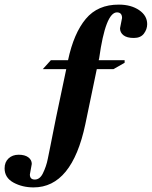

<svg xmlns="http://www.w3.org/2000/svg" viewBox="-146 -627 660 835"><path d="M-16.1 131.8Q-16.1 153.8 5.4 153.8Q26.9 153.8 40 127.9Q55.7 96.2 62 63Q68.4 30.3 73.2 7.8Q78.1 -14.6 85 -51.8Q91.8 -88.9 98.1 -117.2L142.1 -326.2H40L75.2 -365.2H149.9Q174.8 -482.4 227.1 -544.9Q279.3 -607.4 371.1 -606.9Q423.8 -606.9 459 -583Q494.1 -559.1 494.1 -522Q494.1 -500 480 -481Q465.8 -461.9 436 -461.9Q406.2 -461.9 391.1 -473.6Q376 -485.4 376 -503.9L384.8 -548.8Q384.8 -572.8 362.8 -573.2Q313 -573.2 285.2 -373L283.2 -365.2H396V-354L347.2 -326.2H274.9L225.1 -86.9Q167 188 0 188Q-48.8 188 -87.4 167Q-126 146 -126 105Q-126 78.1 -108.9 62Q-91.8 45.9 -64.9 45.9Q-38.1 45.9 -22.9 57.1Q-7.8 68.4 -7.8 85.9Z"/></svg>

Font: Unna-Bold
Style: Bold
Weight: 700
Designer: Jorge de Buen U.
Foundry: Omnibus-Type
Version: Version 2.006;PS 002.006;hotconv 1.0.70;makeotf.lib2.5.58329